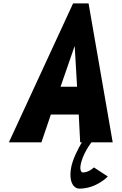

<svg xmlns="http://www.w3.org/2000/svg" viewBox="-20 -845 722 1140"><path d="M401 158C388.5 245 423.2 275 450.6 275C553.3 275 620 203 620 203L537.7 149C537.7 149 508.4 179 471.8 179C462.9 179 454.3 165 457.9 140C468 70 523 0 523 0H649.2L505.8 -825H414L32.8 0H226L282 -165H447.6L456 0H466C445 36 409 103 401 158ZM437.6 -330H339.5L422.6 -570H423.7Z"/></svg>

Font: Blink
Style: WideObl
Weight: 400
Designer: Mew Too
Foundry: Cannot Into Space Fonts
Version: Version 001.000